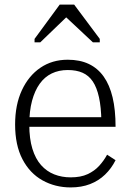

<svg xmlns="http://www.w3.org/2000/svg" viewBox="-20 -808 571 839"><path d="M108 -263Q108 -202 121.5 -158Q135 -114 159.5 -86.5Q184 -59 217 -46Q250 -33 289 -33Q333 -33 363 -47Q393 -61 413.5 -83.5Q434 -106 448 -132L485 -108Q467 -72 439 -45Q411 -18 373.5 -3.5Q336 11 289 11Q221 11 165.5 -20Q110 -51 78 -112.5Q46 -174 46 -264Q46 -350 75.5 -413.5Q105 -477 156.5 -512Q208 -547 276 -547Q329 -547 368 -528.5Q407 -510 433 -473.5Q459 -437 472 -382.5Q485 -328 485 -254H90V-296H442L423 -279Q422 -340 412.5 -383Q403 -426 385.5 -452Q368 -478 341 -490Q314 -502 276 -502Q237 -502 206 -487Q175 -472 153.5 -442Q132 -412 120 -367.5Q108 -323 108 -263ZM304 -788H241L131 -638V-623H156L292 -754L247 -753L386 -623H416V-638Z"/></svg>

Font: Roboto Serif SemiCondensed ExtraLight
Style: Regular
Weight: 250
Width: 4
Designer: Greg Gazdowicz
Foundry: Commercial Type
Version: Version 1.007